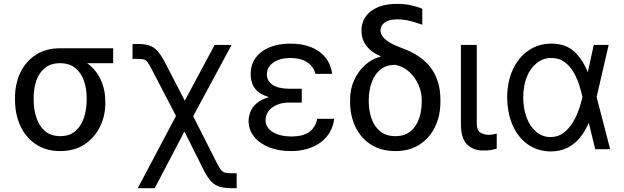

<svg xmlns="http://www.w3.org/2000/svg" viewBox="-20 -781 3265 1005"><path d="M58.6 -258.8V-269.5Q58.6 -342.8 86.7 -401.4Q114.7 -460 167.5 -494.1Q220.2 -528.3 293.9 -528.3Q309.6 -526.9 322.8 -517.6Q335.9 -508.3 351.8 -496.3Q367.7 -484.4 391.6 -474.6Q435.1 -457 466.3 -424.3Q497.6 -391.6 514.4 -347.2Q531.2 -302.7 531.2 -249V-238.3Q531.2 -174.8 503.4 -117.9Q475.6 -61 423.1 -25.6Q370.6 9.8 295.9 9.8Q221.2 9.8 168 -25.6Q114.7 -61 86.7 -121.8Q58.6 -182.6 58.6 -258.8ZM156.2 -269.5V-258.8Q156.2 -207.5 170.7 -164.3Q185.1 -121.1 215.8 -94.7Q246.6 -68.4 295.9 -68.4Q344.2 -68.4 374.5 -94.7Q404.8 -121.1 419.2 -164.3Q433.6 -207.5 433.6 -258.8V-269.5Q433.6 -318.4 418.9 -359.4Q404.3 -400.4 373.8 -425.3Q343.3 -450.2 293.9 -450.2Q245.6 -450.2 215.1 -425.3Q184.6 -400.4 170.4 -359.4Q156.2 -318.4 156.2 -269.5ZM572.3 -528.3V-450.2H293.9V-528.3Z M701.2 204.1 926.8 -222.7H965.8L1116.2 74.2Q1128.4 98.6 1137.9 109.6Q1147.5 120.6 1160.9 123.3Q1174.3 126 1198.2 126H1218.8V204.1H1198.2Q1157.7 204.1 1131.6 197Q1105.5 189.9 1086.2 169.7Q1066.9 149.4 1046.9 110.4L945.3 -92.8L790 204.1ZM914.1 -149.4 776.4 -414.1Q761.7 -442.4 752.7 -454.8Q743.7 -467.3 731.4 -470.2Q719.2 -473.1 694.3 -472.7H673.8V-550.8H694.3Q734.9 -551.3 760.3 -543.2Q785.6 -535.2 804.9 -513.4Q824.2 -491.7 845.7 -450.2L947.3 -253.9L1103.5 -545.9H1192.4L978.5 -149.4Z M1486.3 -284.2H1559.6V-244.1H1495.1Q1456.5 -244.1 1428.5 -231.9Q1400.4 -219.7 1385.3 -199Q1370.1 -178.2 1370.1 -152.3Q1369.6 -113.8 1407 -90.3Q1444.3 -66.9 1505.9 -66.4Q1565.4 -66.9 1597.9 -89.6Q1630.4 -112.3 1640.6 -159.2H1729.5Q1724.6 -120.6 1706.8 -89.6Q1689 -58.6 1659.4 -36.4Q1629.9 -14.2 1590.1 -2.2Q1550.3 9.8 1502 9.8Q1438.5 9.8 1388.7 -10Q1338.9 -29.8 1310.3 -65.2Q1281.7 -100.6 1281.2 -147.5Q1281.2 -169.4 1289.8 -193.1Q1298.3 -216.8 1320.3 -237.5Q1342.3 -258.3 1382.6 -271.2Q1422.9 -284.2 1486.3 -284.2ZM1559.6 -261.7H1486.3Q1423.8 -261.7 1385.3 -273.7Q1346.7 -285.6 1326.4 -304.9Q1306.2 -324.2 1299.1 -347.2Q1292 -370.1 1292 -391.6Q1292 -442.4 1318.1 -478.3Q1344.2 -514.2 1391.1 -533.4Q1438 -552.7 1500 -552.7Q1562.5 -552.7 1609.1 -533.9Q1655.8 -515.1 1683.8 -479.7Q1711.9 -444.3 1718.8 -394.5H1630.9Q1622.1 -432.1 1588.6 -454.6Q1555.2 -477.1 1500 -477.5Q1443.8 -477.1 1410.4 -453.4Q1377 -429.7 1377 -391.6Q1377 -357.9 1406.2 -337.4Q1435.5 -316.9 1495.1 -316.4H1559.6Z M1872.1 -621.1Q1872.1 -684.1 1921.6 -722.4Q1971.2 -760.7 2058.6 -760.7Q2096.7 -760.7 2127 -754.4Q2157.2 -748 2190.4 -735.4V-651.4Q2168.9 -659.7 2132.3 -669.7Q2095.7 -679.7 2059.6 -679.7Q2017.1 -679.7 1994.4 -663.6Q1971.7 -647.5 1971.7 -622.1Q1971.7 -609.4 1980 -594.5Q1988.3 -579.6 2011.5 -563.7Q2034.7 -547.9 2079.1 -531.2Q2187 -492.7 2236.3 -424.6Q2285.6 -356.4 2285.2 -258.8V-249Q2285.6 -175.8 2257.3 -117.2Q2229 -58.6 2176.3 -24.4Q2123.5 9.8 2049.8 9.8Q1974.6 9.8 1921.4 -24.4Q1868.2 -58.6 1840.3 -117.2Q1812.5 -175.8 1812.5 -249V-258.8Q1812.5 -315.4 1834.2 -362.5Q1856 -409.7 1892.1 -441.7Q1928.2 -473.6 1971.7 -484.4V-487.3Q1925.8 -505.4 1898.9 -539.6Q1872.1 -573.7 1872.1 -621.1ZM1910.2 -258.8V-249Q1910.6 -199.7 1925.3 -158.7Q1939.9 -117.7 1970.7 -93Q2001.5 -68.4 2049.8 -68.4Q2097.7 -68.4 2127.9 -93Q2158.2 -117.7 2172.9 -158.7Q2187.5 -199.7 2187.5 -249V-258.8Q2187.5 -298.3 2170.4 -337.2Q2153.3 -376 2122.6 -404.5Q2091.8 -433.1 2049.8 -441.4Q2001.5 -441.9 1970.7 -416.5Q1939.9 -391.1 1925.3 -349.4Q1910.6 -307.6 1910.2 -258.8Z M2392.6 -545.9H2475.6V-134.8Q2476.1 -96.7 2496.1 -85.9Q2516.1 -75.2 2538.1 -75.2Q2549.3 -75.2 2562 -77.6Q2574.7 -80.1 2580.1 -82V-2.9Q2569.3 0.5 2552 3.9Q2534.7 7.3 2508.8 6.8Q2458.5 7.3 2425.3 -24.4Q2392.1 -56.2 2392.6 -134.8Z M2861.3 11.7Q2793 10.7 2741.9 -25.9Q2690.9 -62.5 2663.1 -126.2Q2635.3 -189.9 2634.8 -272.5Q2635.3 -355 2664.8 -418Q2694.3 -481 2746.6 -516.8Q2798.8 -552.7 2866.2 -552.7Q2941.4 -552.7 2986.1 -510.7Q3030.8 -468.8 3056.6 -403.3H3089.8L3102.5 -274.4L3173.8 0H3095.7L3028.3 -274.4Q3022.9 -300.3 3012.2 -334.7Q3001.5 -369.1 2982.9 -401.6Q2964.4 -434.1 2935.8 -455.8Q2907.2 -477.5 2866.2 -477.5Q2823.2 -477.5 2789.8 -451.2Q2756.3 -424.8 2737.5 -378.4Q2718.8 -332 2718.8 -271.5Q2718.8 -212.4 2736.6 -165.3Q2754.4 -118.2 2786.6 -91.1Q2818.8 -64 2861.3 -63.5Q2900.9 -63.5 2929.7 -85.4Q2958.5 -107.4 2978.5 -140.6Q2998.5 -173.8 3010.5 -209.2Q3022.5 -244.6 3028.3 -271.5L3087.9 -545.9H3166L3102.5 -271.5L3089.8 -137.7H3061.5Q3043 -93.8 3015.4 -60.1Q2987.8 -26.4 2949.7 -7.3Q2911.6 11.7 2861.3 11.7Z"/></svg>

Font: GitLab Sans
Style: Regular
Weight: 400
Designer: Rasmus Andersson
Foundry: Modifications by GitLab B.V., manufactured by rsms
Version: Version 4.000;git-c8fb6b7